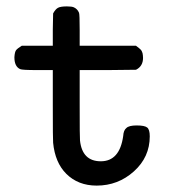

<svg xmlns="http://www.w3.org/2000/svg" viewBox="-20 -574 565 600"><path d="M407 -182Q432 -182 440 -175.5Q448 -169 448 -148Q448 -83 398.5 -38.5Q349 6 282 6Q224 6 187 -31Q152 -66 146 -128Q145 -134 145 -247V-355H96Q49 -355 43 -358Q25 -366 25 -395Q26 -412 30.5 -417.5Q35 -423 48 -431H145V-481L146 -532Q153 -545 161 -549.5Q169 -554 189 -554Q205 -554 211 -551Q222 -546 227 -534Q229 -529 229 -480V-431H405Q406 -430 409.5 -427.5Q413 -425 414 -424Q415 -423 417.5 -421Q420 -419 421 -417.5Q422 -416 423.5 -413Q425 -410 425.5 -407.5Q426 -405 426.5 -401Q427 -397 427 -393Q427 -367 405 -356L317 -355H229V-249Q229 -140 230 -135Q237 -70 295 -70Q354 -70 365 -149Q366 -167 375 -174Q383 -182 407 -182Z"/></svg>

Font: MathJax_Typewriter
Style: Regular
Weight: 400
Version: Version 1.1